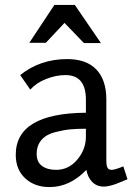

<svg xmlns="http://www.w3.org/2000/svg" viewBox="-20 -749 538 780"><path d="M390 -574H321L242 -656L166 -575H99L201 -729H284ZM481 -73 498 -21Q491 -18 475.5 -11.5Q460 -5 450.5 -1.5Q441 2 427 5.5Q413 9 402 9Q373 9 354.5 -10Q336 -29 331 -59Q264 11 181 11Q121 11 82.5 -24.5Q44 -60 44 -120Q44 -289 329 -291V-344Q329 -444 246 -444Q207 -444 167 -428Q127 -412 103 -385L62 -444Q143 -509 253 -509Q331 -509 371.5 -466.5Q412 -424 412 -345V-97Q412 -77 416.5 -68Q421 -59 434 -59Q446 -59 481 -73ZM329 -194V-226Q292 -226 265.5 -223.5Q239 -221 203.5 -212Q168 -203 148.5 -180.5Q129 -158 129 -123Q129 -91 150.5 -75Q172 -59 208 -59Q259 -59 294 -100.5Q329 -142 329 -194Z"/></svg>

Font: Rosario
Style: Regular
Weight: 400
Designer: Hector Gatti
Foundry: Omnibus-Type
Version: Version 1.004